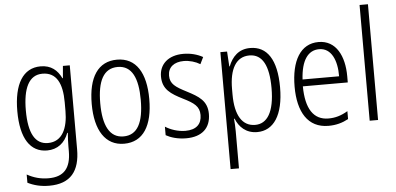

<svg xmlns="http://www.w3.org/2000/svg" viewBox="-61 -887 2588 1256"><g transform="rotate(-5 1233.5 -259.5)"><path d="M225 -542C109 -542 48 -440 48 -263C48 -82 111 10 220 10C289 10 337 -29 361 -93H365C362 -60 361 -31 361 -4V27C361 140 313 192 214 192C161 192 116 179 73 155V209C113 229 158 241 214 241C355 241 416 162 416 19V-532H371L364 -452H361C335 -506 294 -542 225 -542ZM233 -493C325 -493 362 -418 362 -294V-237C362 -125 325 -38 230 -38C147 -38 104 -111 104 -263C104 -407 143 -493 233 -493Z M915 -267C915 -439 852 -542 727 -542C602 -542 537 -443 537 -267C537 -93 604 10 726 10C852 10 915 -93 915 -267ZM593 -267C593 -413 634 -494 727 -494C821 -494 859 -408 859 -267C859 -118 818 -38 726 -38C635 -38 593 -121 593 -267Z M1295 -136C1295 -223 1239 -255 1164 -294C1092 -331 1057 -353 1057 -408C1057 -463 1097 -495 1161 -495C1199 -495 1239 -483 1268 -465L1290 -510C1254 -530 1210 -542 1162 -542C1063 -542 1004 -487 1004 -407C1004 -322 1058 -289 1135 -250C1205 -215 1240 -191 1240 -134C1240 -75 1205 -39 1133 -39C1084 -39 1035 -56 1001 -78V-22C1031 -5 1077 10 1134 10C1238 10 1295 -44 1295 -136Z M1601 -542C1525 -542 1482 -495 1458 -434H1455L1449 -532H1405V236H1460V-8C1460 -36 1458 -66 1456 -90H1460C1481 -36 1526 10 1600 10C1707 10 1774 -85 1774 -269C1774 -451 1712 -542 1601 -542ZM1592 -494C1678 -494 1718 -415 1718 -269C1718 -110 1669 -38 1591 -38C1506 -38 1460 -112 1460 -249V-285C1460 -416 1504 -494 1592 -494Z M2050 -542C1931 -542 1869 -434 1869 -264C1869 -99 1932 10 2068 10C2119 10 2160 -2 2199 -23V-75C2155 -49 2117 -38 2072 -38C1974 -38 1924 -115 1923 -262H2218V-303C2218 -434 2166 -542 2050 -542ZM2050 -495C2130 -495 2166 -412 2165 -307H1925C1932 -432 1977 -495 2050 -495Z M2394 0V-760H2339V0Z"/></g></svg>

Font: Noto Sans Thai Cond Light
Style: Regular
Weight: 300
Width: 3
Designer: Monotype Design Team
Foundry: Monotype Imaging Inc.
Version: Version 2.002